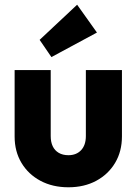

<svg xmlns="http://www.w3.org/2000/svg" viewBox="-20 -783 579 814"><path d="M270 11Q203 11 151.5 -16.5Q100 -44 71 -92.5Q42 -141 42 -204V-486H195V-206Q195 -181 203.5 -163Q212 -145 229 -135Q246 -125 270 -125Q304 -125 324 -146.5Q344 -168 344 -206V-486H497V-205Q497 -141 468 -92.5Q439 -44 388 -16.5Q337 11 270 11ZM198 -541 148 -614 307 -763 391 -645Z"/></svg>

Font: Outfit-Bold
Style: Bold
Weight: 700
Designer: Rodrigo Fuenzalida
Foundry: fragTYPE
Version: Version 1.000